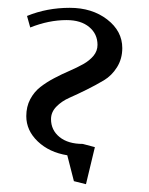

<svg xmlns="http://www.w3.org/2000/svg" viewBox="-20 -404 384 496"><path d="M47.9 -104Q47.9 -128.4 58.1 -147.7Q68.4 -167 84.5 -179.4Q100.6 -191.9 120.1 -202.1Q139.6 -212.4 159.4 -220.9Q179.2 -229.5 195.3 -238.5Q211.4 -247.6 221.7 -260Q231.9 -272.5 231.9 -288.1Q231.9 -316.4 210.4 -334.2Q189 -352.1 151.9 -352.1Q106 -352.1 58.1 -333L49.8 -362.8Q101.1 -383.8 160.2 -383.8Q217.8 -383.8 256.8 -353.8Q295.9 -323.7 295.9 -279.8Q295.9 -252 282.2 -230.2Q268.6 -208.5 248 -196.3Q227.5 -184.1 203.9 -172.4Q180.2 -160.6 159.7 -151.6Q139.2 -142.6 125.5 -128.4Q111.8 -114.3 111.8 -96.2Q111.8 -67.9 133.8 -50Q155.8 -32.2 193.8 -32.2L225.1 -23.9L202.1 71.8L170.9 64L153.8 -2.9Q107.4 -10.3 77.6 -38.6Q47.9 -66.9 47.9 -104Z"/></svg>

Font: Gawaa
Style: Regular
Weight: 400
Designer: T. Christopher White
Version: Version 1.0